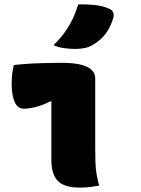

<svg xmlns="http://www.w3.org/2000/svg" viewBox="-20 -842 640 871"><path d="M213 -117Q213 -138 213 -164Q213 -190 213 -218.5Q213 -247 213 -276.5Q213 -306 213 -333Q213 -360 213 -382H207Q192 -374 177 -368Q162 -362 147 -358Q132 -354 117.5 -351.5Q103 -349 87 -349Q60 -349 46.5 -379.5Q33 -410 33 -460Q33 -488 35.5 -508Q38 -528 43 -547Q63 -549 84 -551Q105 -553 127 -554Q149 -555 170.5 -555.5Q192 -556 214.5 -556.5Q237 -557 259 -557Q319 -557 352.5 -547Q386 -537 399 -521.5Q412 -506 412 -488Q412 -447 412 -404.5Q412 -362 412 -321Q412 -280 412 -240Q412 -200 412 -163Q412 -131 413 -103.5Q414 -76 418.5 -50.5Q423 -25 430 0Q407 4 387.5 6.5Q368 9 342 9Q272 9 242.5 -21Q213 -51 213 -117ZM335 -822Q370 -823 407.5 -819.5Q445 -816 474 -803Q490 -797 494 -784Q498 -771 493 -758Q484 -729 471 -707Q458 -685 440.5 -668Q423 -651 400 -638Q386 -629 366 -624.5Q346 -620 321 -620Q299 -620 271.5 -623.5Q244 -627 223 -637Q254 -668 274 -696Q294 -724 308.5 -754Q323 -784 335 -822Z"/></svg>

Font: Recursive Monospace Casual Black
Style: Regular
Weight: 900
Version: Version 1.047